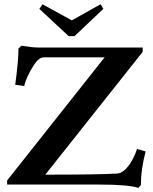

<svg xmlns="http://www.w3.org/2000/svg" viewBox="-20 -893 739 929"><path d="M312 -718.3 170.4 -850.1 186 -872.1 327.6 -794.4 466.8 -872.6 480 -850.1 340.8 -718.3ZM649.9 16.1Q601.6 0 459 0H14.6V-20L486.3 -615.7H196.3Q182.6 -615.7 173.1 -610.1Q163.6 -604.5 153.3 -591.3Q133.8 -565.4 117.7 -532Q101.6 -498.5 97.2 -476.6L53.7 -482.9Q69.3 -599.1 69.3 -657.7L83.5 -671.9Q135.3 -663.1 164.1 -663.1H670.4V-642.1L199.2 -47.9Q457.5 -47.9 545.4 -53.2Q573.2 -54.7 599.9 -88.1Q626.5 -121.6 643.1 -172.4L684.6 -160.2Q661.6 -73.2 661.6 2.4Z"/></svg>

Font: Elstob 6pt SemiBold
Style: Regular
Weight: 600
Designer: Peter S. Baker
Version: Version 1.015